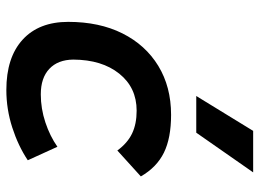

<svg xmlns="http://www.w3.org/2000/svg" viewBox="-130 -706 845 626"><g transform="rotate(90 293.0 -392.5)"><path d="M287.1 -102.5Q333.5 -102.5 378.4 -117.4Q423.3 -132.3 458 -156.7L502 -60.1Q455.1 -28.8 395.3 -9.5Q335.4 9.8 272.9 9.8Q167 9.8 108.9 -43.2Q50.8 -96.2 50.8 -191.9Q50.8 -293.5 88.4 -368.7Q126 -443.8 194.3 -485.6Q262.7 -527.3 354 -527.3Q429.7 -527.3 477.3 -503.9Q524.9 -480.5 554.7 -428.7L470.2 -352.1Q445.8 -385.3 414.8 -400.1Q383.8 -415 340.3 -415Q265.1 -415 219.7 -358.4Q174.3 -301.8 173.8 -208.5Q174.3 -158.2 203.9 -130.4Q233.4 -102.5 287.1 -102.5ZM292.5 -609.4 406.2 -794.9H541.5L412.1 -609.4Z"/></g></svg>

Font: Cascadia Code NF SemiBold
Style: Italic
Weight: 600
Italic angle: -10°
Monospace: yes
Designer: Aaron Bell
Foundry: Saja Typeworks
Version: Version 2404.023; ttfautohint (v1.8.4)